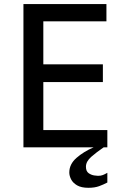

<svg xmlns="http://www.w3.org/2000/svg" viewBox="-20 -709 596 924"><path d="M92.8 0V-689.5H492.2V-606.4H188.5V-399.4H475.1V-314H188.5V-83H496.6V0ZM405.3 194.8Q371.1 194.8 350.8 182.9Q330.6 170.9 322 153.8Q313.5 136.7 313.5 121.1Q313.5 81.1 348.1 50.8Q382.8 20.5 430.7 0H479Q445.8 22.5 419.7 45.2Q393.6 67.9 393.6 93.3Q393.6 115.2 406.5 124.3Q419.4 133.3 433.6 135.3Q447.8 137.2 451.7 137.2Q465.3 137.2 475.1 133.3Q484.9 129.4 496.6 122.6V169.4Q478 179.2 456.8 187Q435.5 194.8 405.3 194.8Z"/></svg>

Font: Shanti
Style: Regular
Weight: 400
Designer: Vernon Adams
Foundry: Vernon Adams
Version: Version 1.100; ttfautohint (v1.8.4)